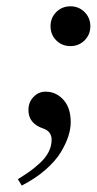

<svg xmlns="http://www.w3.org/2000/svg" viewBox="-20 -408 304 603"><path d="M36.1 154.8Q56.6 142.1 72 131.3Q87.4 120.6 105.2 104.2Q123 87.9 132.6 69.3Q142.1 50.8 142.1 31.2Q142.1 4.4 115.7 -4.4Q69.3 -20 69.3 -62.5Q69.3 -86.9 85.2 -103.5Q101.1 -120.1 123 -120.1Q157.7 -120.1 181.2 -92.3Q202.1 -67.4 202.1 -24.4Q202.1 -3.4 194.6 20Q187 43.5 170.7 70.6Q154.3 97.7 122.8 125.2Q91.3 152.8 48.3 174.8ZM156.7 -281.2Q138.7 -299.3 138.7 -325.7Q138.7 -352.1 156.7 -370.1Q174.8 -388.2 201.2 -388.2Q227.5 -388.2 245.6 -370.1Q263.7 -352.1 263.7 -325.7Q263.7 -299.3 245.6 -281.2Q227.5 -263.2 201.2 -263.2Q174.8 -263.2 156.7 -281.2Z"/></svg>

Font: Theano Modern
Style: Regular
Weight: 400
Designer: Alexey Kryukov
Version: Version 2.00